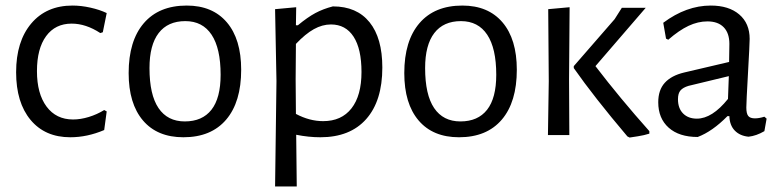

<svg xmlns="http://www.w3.org/2000/svg" viewBox="-20 -486 2806 691"><path d="M364 -439 350 -370 341 -367Q289 -401 238 -401Q179 -401 146 -356Q113 -311 113 -230Q113 -149 147.5 -102.5Q182 -56 243 -56Q270 -56 299.5 -65Q329 -74 355 -90L364 -85L355 -18Q294 8 233 8Q142 8 90 -54.5Q38 -117 38 -226Q38 -337 92.5 -401.5Q147 -466 241 -466Q272 -466 305.5 -458.5Q339 -451 364 -439Z M848 -235Q848 -119 794 -55.5Q740 8 640 8Q546 8 494.5 -52.5Q443 -113 443 -223Q443 -339 497.5 -402.5Q552 -466 652 -466Q745 -466 796.5 -405.5Q848 -345 848 -235ZM518 -241Q518 -145 550.5 -97Q583 -49 645 -49Q708 -49 741 -91Q774 -133 774 -217Q774 -312 741.5 -361Q709 -410 647 -410Q584 -410 551 -367Q518 -324 518 -241Z M1356 -243Q1356 -123 1298 -57.5Q1240 8 1133 8Q1091 8 1046 -1L1048 185H970L975 -194L970 -453L1046 -460L1045 -395H1052Q1087 -424 1115 -439Q1143 -454 1178 -463Q1264 -463 1310 -406Q1356 -349 1356 -243ZM1281 -227Q1281 -310 1252.5 -354Q1224 -398 1171 -398Q1140 -398 1109.5 -381Q1079 -364 1045 -328L1044 -201L1045 -76Q1094 -50 1143 -50Q1209 -50 1245 -96Q1281 -142 1281 -227Z M1840 -235Q1840 -119 1786 -55.5Q1732 8 1632 8Q1538 8 1486.5 -52.5Q1435 -113 1435 -223Q1435 -339 1489.5 -402.5Q1544 -466 1644 -466Q1737 -466 1788.5 -405.5Q1840 -345 1840 -235ZM1510 -241Q1510 -145 1542.5 -97Q1575 -49 1637 -49Q1700 -49 1733 -91Q1766 -133 1766 -217Q1766 -312 1733.5 -361Q1701 -410 1639 -410Q1576 -410 1543 -367Q1510 -324 1510 -241Z M1955 -194 1953 -453 2030 -460 2028 -201 2029 0H1952ZM2123 -248Q2211 -133 2317 -14V-5Q2298 1 2275.5 4.5Q2253 8 2246 9L2238 5Q2117 -138 2045 -241V-248L2192 -417L2218 -458H2304Z M2678 -346Q2678 -329 2672 -223Q2666 -117 2666 -99Q2666 -77 2673 -68.5Q2680 -60 2697 -60Q2712 -60 2731 -66L2739 -59L2731 -14Q2702 3 2674 6Q2643 3 2624.5 -16Q2606 -35 2605 -68H2598Q2544 -13 2491 7Q2424 7 2386.5 -26.5Q2349 -60 2349 -118Q2349 -162 2372.5 -188Q2396 -214 2442 -225L2604 -263L2605 -328Q2605 -367 2584.5 -388Q2564 -409 2526 -409Q2492 -409 2458 -393Q2424 -377 2385 -343L2377 -347L2367 -404Q2450 -466 2538 -466Q2603 -466 2640.5 -434Q2678 -402 2678 -346ZM2458 -177Q2438 -171 2429 -160.5Q2420 -150 2420 -129Q2420 -96 2438.5 -77.5Q2457 -59 2488 -59Q2543 -59 2600 -130L2603 -212Z"/></svg>

Font: Alegreya Sans
Style: Regular
Weight: 400
Designer: Juan Pablo del Peral
Foundry: Huerta Tipografica
Version: Version 2.008; ttfautohint (v1.6)